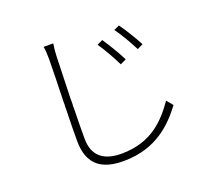

<svg xmlns="http://www.w3.org/2000/svg" viewBox="-134 -933 1268 1153"><g transform="rotate(-20 500.0 -356.5)"><path d="M865 -166 832 -206C760 -104 665 2 472 2C367 2 294 -42 294 -158C294 -211 294 -272 296 -335V-346V-357C296 -361 296 -365 296 -368L297 -379C297 -385 297 -391 297 -396V-407V-418C300 -522 303 -620 305 -682C306 -711 308 -733 313 -761H251C256 -737 257 -712 257 -682C257 -620 254 -521 251 -418V-407C251 -401 251 -396 251 -390L250 -379C250 -375 250 -372 250 -368V-357C248 -287 247 -218 247 -162C247 -3 337 48 469 48C683 48 794 -72 865 -166ZM815 -573C790 -621 744 -695 720 -727L685 -711C716 -669 755 -601 778 -555L815 -573ZM689 -522C665 -572 619 -645 596 -679L560 -662C590 -620 628 -551 651 -504L689 -522Z"/></g></svg>

Font: Glow Sans SC Normal Light
Style: Regular
Weight: 300
Designer: Ryoko NISHIZUKA (kana, bopomofo & ideographs); Paul D. Hunt (Latin, Greek & Cyrillic); Sandoll Communications, Soo-young
Version: Version 0.93